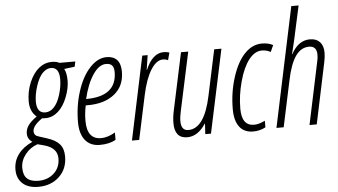

<svg xmlns="http://www.w3.org/2000/svg" viewBox="-97 -868 2138 1215"><g transform="rotate(-5 971.5 -260.0)"><path d="M327.1 -488.8Q341.8 -460.9 341.8 -413.1Q341.8 -365.2 319.8 -308.8Q297.9 -252.4 262.2 -220.7Q226.6 -189 183.1 -189H170.9L160.2 -189.9Q99.1 -147.5 99.1 -112.8Q99.1 -92.3 115.2 -82.5Q121.6 -79.1 178 -61.5Q234.4 -43.9 259.3 -15.1Q284.2 13.7 284.2 63Q284.2 142.1 232.2 191.2Q180.2 240.2 99.1 240.2Q34.7 240.2 -0.7 207.5Q-36.1 174.8 -36.1 119.4Q-36.1 64 -4.4 21.7Q27.3 -20.5 85.9 -46.9Q55.2 -67.4 55.2 -102.1Q55.2 -128.4 71.3 -152.3Q87.4 -176.3 127 -204.1Q85 -239.3 85 -303Q85 -366.7 109.1 -423.6Q133.3 -480.5 169.9 -510.3Q206.5 -540 252 -540Q283.2 -540 299.8 -529.8H400.9L394 -497.1ZM129.9 -298.8Q129.9 -225.1 184.1 -225.1Q214.8 -225.1 238.8 -250.5Q263.7 -275.9 279.8 -327.6Q295.9 -379.4 295.9 -426.8Q295.9 -502 243.2 -502Q213.9 -502 188 -474.6Q163.6 -447.8 146.7 -395Q129.9 -342.3 129.9 -298.8ZM117.2 -28.8Q70.8 -13.7 39.3 25.9Q7.8 65.4 7.8 112.1Q7.8 158.7 31.5 180.4Q55.2 202.1 103 202.1Q162.6 202.1 201.9 166Q241.2 129.9 241.2 71.8Q241.2 5.9 161.1 -17.1Z M611.3 -13.2Q569.8 9.8 509.8 9.8Q449.7 9.8 417 -31Q384.3 -71.8 384.3 -145Q384.3 -249.5 414.3 -341.8Q444.3 -434.1 494.4 -487.1Q544.4 -540 600.1 -540Q643.1 -540 666 -515.1Q689 -490.2 689 -439.5Q689 -349.1 625.5 -298.1Q562 -247.1 456.1 -247.1Q452.1 -247.1 448.2 -247.1H442.4Q432.1 -198.7 432.1 -149.9Q432.1 -32.2 522 -32.2Q563 -32.2 611.3 -60.1ZM592.3 -497.1Q548.3 -497.1 509.5 -439.5Q470.7 -381.8 448.2 -287.1Q643.1 -287.1 643.1 -441.9Q643.1 -469.2 631.6 -483.2Q620.1 -497.1 592.3 -497.1Z M963.4 -540Q981.9 -540 999 -534.2L986.3 -486.8Q971.7 -494.1 954.1 -494.1Q912.6 -494.1 877.2 -437.7Q841.8 -381.3 820.3 -280.8L760.3 0H714.4L826.2 -529.8H860.4L846.2 -437H848.1Q891.1 -540 963.4 -540Z M1030.3 -95.2Q1030.3 -35.2 1076.2 -35.2Q1178.2 -35.2 1221.2 -238.8L1283.2 -529.8H1329.1L1216.3 0H1180.2L1184.1 -65.9H1182.1Q1132.8 9.8 1065.4 9.8Q985.4 9.8 985.4 -86.9Q985.4 -124.5 995.1 -168L1072.3 -529.8H1118.2L1039.1 -161.1Q1030.3 -123 1030.3 -95.2Z M1483.9 9.8Q1427.2 9.8 1397.2 -29.3Q1367.2 -68.4 1367.2 -142.1Q1367.2 -248 1397.9 -343.8Q1428.7 -439.5 1477.3 -489.7Q1525.9 -540 1586.9 -540Q1628.4 -540 1657.2 -523.9L1638.2 -481.9Q1612.3 -496.1 1583 -496.1Q1537.6 -496.1 1500.2 -448.5Q1462.9 -400.9 1439 -313.7Q1415 -226.6 1415 -141.1Q1415 -32.2 1493.2 -32.2Q1524.4 -32.2 1563 -51.8V-9.8Q1526.9 9.8 1483.9 9.8Z M1931.2 -439Q1931.2 -494.1 1882.3 -494.1Q1831.1 -494.1 1796.4 -444.8Q1761.7 -395.5 1740.2 -291L1678.2 0H1632.3L1793 -759.8H1839.4L1791 -538.1L1771 -456.1H1772.9Q1818.4 -540 1891.1 -540Q1932.1 -540 1954.6 -516.1Q1977.1 -492.2 1977.1 -448.2Q1977.1 -421.9 1970.2 -389.2L1888.2 0H1842.3L1926.3 -397.9Q1931.2 -417 1931.2 -439Z"/></g></svg>

Font: Open Sans Hebrew Condensed Light
Style: Italic
Weight: 300
Width: 3
Italic angle: -12°
Foundry: Ascender Corporation, Yanek Iontef
Version: Version 2.001;PS 002.001;hotconv 1.0.70;makeotf.lib2.5.58329